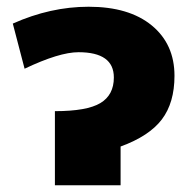

<svg xmlns="http://www.w3.org/2000/svg" viewBox="-20 -550 571 570"><path d="M243 -530Q363 -530 430.5 -474.5Q498 -419 498 -325Q498 -245 460.5 -195.5Q423 -146 338 -115V0H143V-220Q238 -220 278 -244Q318 -268 318 -320Q318 -395 213 -395Q156 -395 53 -346L18 -480Q130 -530 243 -530Z"/></svg>

Font: M PLUS 1p Black
Style: Regular
Weight: 900
Version: Version 1.061